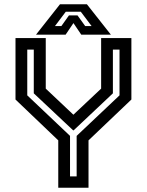

<svg xmlns="http://www.w3.org/2000/svg" viewBox="-20 -878 687 898"><path d="M252.5 0V-221.5L52.5 -412.5V-700H194V-463.5L328 -337H318.5L453 -463.5V-700H594.5V-412.5L394 -221.5V0ZM307.5 -53H338.5V-242.5L539 -432V-646H508V-441.5L324.5 -268.5H322L138 -441.5V-646H107.5V-432L307.5 -242.5ZM260.5 -858H386.5L498.5 -716H360L323.5 -770L287 -716H148.5ZM287.5 -823 237 -756H267L302.5 -806H342.5L378.5 -756H408.5L358 -823Z"/></svg>

Font: Tourney Thin SemiBold
Style: Regular
Weight: 600
Version: Version 1.015